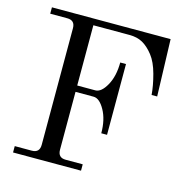

<svg xmlns="http://www.w3.org/2000/svg" viewBox="-105 -812 880 911"><g transform="rotate(15 334.5 -356.5)"><path d="M39.1 0V-31.2H123Q161.1 -31.2 161.1 -70.3V-642.6Q161.1 -681.6 123 -681.6H39.1V-712.9H622.1L630.9 -433.6H603.5Q600.1 -478.5 585.4 -533Q570.8 -587.4 545.9 -619.1Q520.5 -651.4 493.4 -666.5Q466.3 -681.6 428.7 -681.6H251V-385.7H339.8Q369.1 -385.7 394.5 -431.4Q419.9 -477.1 419.9 -543.9H448.2V-196.3H419.9Q419.9 -263.2 394.5 -308.8Q369.1 -354.5 339.8 -354.5H251V-70.3Q251 -31.2 289.1 -31.2H373V0Z"/></g></svg>

Font: Theano Modern
Style: Regular
Weight: 400
Designer: Alexey Kryukov
Version: Version 2.00